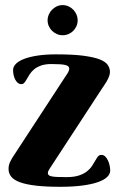

<svg xmlns="http://www.w3.org/2000/svg" viewBox="-20 -718 467 746"><path d="M236.8 -424.8Q241.7 -431.2 245.4 -438.5Q249 -445.8 249 -452.1Q249 -461.4 234.4 -465.3Q219.7 -469.2 180.2 -469.2Q155.8 -469.2 139.6 -463.4Q123.5 -457.5 113 -449Q102.5 -440.4 95.9 -430.2Q89.4 -419.9 84.5 -411.4Q79.6 -402.8 75 -397Q70.3 -391.1 63 -391.1Q54.7 -391.1 48.6 -396.5Q42.5 -401.9 38.6 -409.9Q34.7 -418 32.7 -427.5Q30.8 -437 30.8 -445.8Q30.8 -459 42 -470.2Q53.2 -481.4 74.7 -489.5Q96.2 -497.6 127.2 -502.2Q158.2 -506.8 198.2 -506.8Q263.2 -506.8 304 -501.5Q344.7 -496.1 367.7 -487.1Q390.6 -478 398.9 -465.3Q407.2 -452.6 407.2 -438Q407.2 -430.2 403.6 -420.7Q399.9 -411.1 394.8 -402.3Q389.6 -393.6 384.5 -386Q379.4 -378.4 377 -375L173.8 -64Q172.4 -61.5 169.2 -56.4Q166 -51.3 166 -44.9Q166 -41 168.7 -38.1Q171.4 -35.2 179 -33.2Q186.5 -31.2 200.7 -30.5Q214.8 -29.8 237.8 -29.8Q267.1 -29.8 286.4 -36.1Q305.7 -42.5 317.9 -52.2Q330.1 -62 337.4 -73Q344.7 -84 350.1 -93.8Q355.5 -103.5 360.6 -109.9Q365.7 -116.2 374 -116.2Q382.3 -116.2 388.7 -110.1Q395 -104 399.4 -94.7Q403.8 -85.4 406 -74.7Q408.2 -64 408.2 -55.2Q408.2 -42 396.5 -30.5Q384.8 -19 360.8 -10.5Q336.9 -2 300 2.9Q263.2 7.8 212.9 7.8Q158.7 7.8 120.6 3.4Q82.5 -1 58.6 -9.5Q34.7 -18.1 23.9 -31.2Q13.2 -44.4 13.2 -62Q13.2 -76.2 19.8 -90.1Q26.4 -104 39.1 -122.1ZM165 -639.2Q165 -650.9 169.7 -661.6Q174.3 -672.4 182.4 -680.4Q190.4 -688.5 200.9 -693.4Q211.4 -698.2 223.1 -698.2Q235.4 -698.2 246.1 -693.4Q256.8 -688.5 264.6 -680.4Q272.5 -672.4 277.1 -661.6Q281.7 -650.9 281.7 -639.2Q281.7 -627 277.1 -616.5Q272.5 -606 264.6 -598.1Q256.8 -590.3 246.1 -585.7Q235.4 -581.1 223.1 -581.1Q211.4 -581.1 200.9 -585.7Q190.4 -590.3 182.4 -598.1Q174.3 -606 169.7 -616.5Q165 -627 165 -639.2Z"/></svg>

Font: Berkshire Swash
Style: Regular
Weight: 700
Designer: Astigmatic (AOETI)
Foundry: Astigmatic (AOETI)
Version: Version 1.000